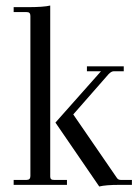

<svg xmlns="http://www.w3.org/2000/svg" viewBox="-20 -674 501 700"><path d="M296.9 -432.1H431.2V-414.1H394Q386.2 -414.1 376 -403.8L247.1 -256.8L405.8 -25.9Q410.6 -18.1 419.9 -18.1H460.9V0H414.1Q366.2 0 341.8 5.9L182.1 -227.1L348.1 -414.1H296.9ZM90.8 -32.2V-616.2Q90.8 -630.4 77.1 -629.9H29.8V-647.9H79.1Q139.2 -647.9 163.1 -653.8V-29.8Q163.1 -17.6 176.8 -18.1H224.1V0H29.8V-18.1H77.1Q90.8 -18.1 90.8 -32.2Z"/></svg>

Font: Arapey-Regular
Style: Regular
Weight: 400
Designer: Eduardo Rodriguez Tunni
Foundry: Eduardo Rodriguez Tunni
Version: Version 1.002